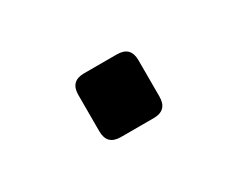

<svg xmlns="http://www.w3.org/2000/svg" viewBox="-37 -454 452 365"><g transform="rotate(-30 189.0 -272.0)"><path d="M153 -202Q123 -202 123 -232V-312Q123 -342 153 -342H225Q255 -342 255 -312V-232Q255 -202 225 -202Z"/></g></svg>

Font: Pitagon Sans Text
Style: Bold
Weight: 700
Designer: Travis Tran
Foundry: Pitagon
Version: Version 1.001; ttfautohint (v1.8.4.7-5d5b);gftools[0.9.26]